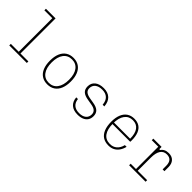

<svg xmlns="http://www.w3.org/2000/svg" viewBox="180 -1988 3140 3140"><g transform="rotate(45 1750.0 -418.0)"><path d="M162 -848H385V-36H568V0H162V-36H345V-812H162Z M1050 12Q974 12 919.5 -24Q865 -60 836.5 -128.5Q808 -197 808 -294Q808 -391 836.5 -459.5Q865 -528 919.5 -564Q974 -600 1050 -600Q1126 -600 1180.5 -564Q1235 -528 1263.5 -459.5Q1292 -391 1292 -294Q1292 -197 1263.5 -128.5Q1235 -60 1180.5 -24Q1126 12 1050 12ZM1050 -24Q1145 -24 1198 -95.5Q1251 -167 1251 -294Q1251 -422 1198 -493Q1145 -564 1050 -564Q955 -564 902 -493Q849 -422 849 -294Q849 -166 902 -95Q955 -24 1050 -24Z M1576 -174Q1584 -101 1629 -62.5Q1674 -24 1752 -24Q1829 -24 1872 -59Q1915 -94 1915 -156Q1915 -203 1883.5 -230Q1852 -257 1785 -267L1703 -281Q1619 -294 1580 -330Q1541 -366 1541 -431Q1541 -510 1596.5 -555Q1652 -600 1750 -600Q1848 -600 1904 -547Q1960 -494 1967 -394H1928Q1921 -478 1875.5 -521Q1830 -564 1750 -564Q1671 -564 1626.5 -528.5Q1582 -493 1582 -431Q1582 -385 1613.5 -358.5Q1645 -332 1713 -321L1795 -307Q1878 -294 1917 -257.5Q1956 -221 1956 -156Q1956 -103 1932 -65.5Q1908 -28 1862 -8Q1816 12 1752 12Q1655 12 1600 -35.5Q1545 -83 1537 -174Z M2250 -319H2653L2639 -317Q2639 -438 2592.5 -501.5Q2546 -565 2457 -565Q2366 -565 2315 -495.5Q2264 -426 2264 -300Q2264 -164 2315.5 -93.5Q2367 -23 2465 -23Q2536 -23 2584.5 -64.5Q2633 -106 2652 -184H2692Q2676 -120 2644.5 -76.5Q2613 -33 2568 -10.5Q2523 12 2465 12Q2386 12 2332.5 -23.5Q2279 -59 2251 -128.5Q2223 -198 2223 -300Q2223 -395 2251 -462.5Q2279 -530 2331.5 -565Q2384 -600 2457 -600Q2529 -600 2578 -568Q2627 -536 2652 -473Q2677 -410 2677 -318Q2677 -310 2676.5 -301Q2676 -292 2675 -284H2250Z M2906 -588H3097V-535H3117Q3139 -568 3172.5 -584Q3206 -600 3254 -600Q3328 -600 3369.5 -555.5Q3411 -511 3411 -433V-340H3369V-421Q3369 -563 3246 -563Q3173 -563 3135 -506.5Q3097 -450 3097 -339V-36H3315V0H2934V-36H3057V-552H2906Z"/></g></svg>

Font: Martian Mono SemiExpanded Thin
Style: Regular
Weight: 250
Monospace: yes
Version: Version 0.930